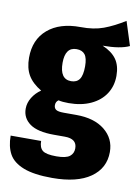

<svg xmlns="http://www.w3.org/2000/svg" viewBox="-98 -682 699 968"><g transform="rotate(10 252.0 -198.5)"><path d="M509 -499Q463 -477 373 -477Q422 -456 445 -423.5Q468 -391 468 -339Q468 -287 442 -247Q416 -207 367.5 -184.5Q319 -162 254 -162Q222 -162 202 -167Q188 -158 188 -140Q188 -125 198.5 -117.5Q209 -110 239 -110H303Q395 -110 448.5 -67Q502 -24 502 45Q502 128 433.5 176Q365 224 238 224Q144 224 90.5 203Q37 182 16 144Q-5 106 -5 50H151Q151 84 169 98.5Q187 113 240 113Q289 113 308 98Q327 83 327 57Q327 8 265 8H209Q125 8 85.5 -20.5Q46 -49 46 -97Q46 -127 63 -154.5Q80 -182 107 -200Q60 -228 39 -264Q18 -300 18 -353Q18 -446 79.5 -498.5Q141 -551 247 -550Q314 -549 364 -567.5Q414 -586 470 -621ZM189 -357Q189 -273 247 -273Q276 -273 290 -293Q304 -313 304 -359Q304 -401 290 -419Q276 -437 247 -437Q189 -437 189 -357Z"/></g></svg>

Font: Fira Sans Condensed ExtraBold
Style: Regular
Weight: 800
Width: 3
Designer: Carrois Corporate & Edenspiekermann AG
Foundry: Carrois Corporate GbR & Edenspiekermann AG
Version: Version 4.203